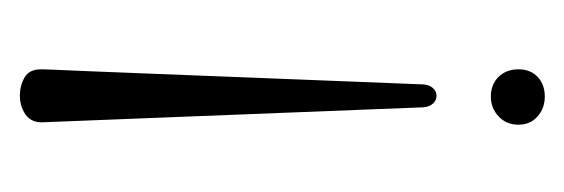

<svg xmlns="http://www.w3.org/2000/svg" viewBox="-214 -368 587 200"><g transform="rotate(90 80.0 -268.5)"><path d="M52.7 -17.1Q52.7 -4.9 61.3 0Q69.8 4.8 80.1 4.8Q90.8 4.8 99.4 -0.8Q107.9 -6.4 107.9 -18.1L92.3 -415Q91.8 -421.9 88.4 -425.5Q85 -429.2 80.1 -429.2Q75.7 -429.2 72.3 -425.5Q68.8 -421.9 68.4 -415Q64.5 -315.9 61.8 -247.8Q59.1 -179.7 57.4 -135.5Q55.7 -91.3 54.7 -67.4Q53.7 -43.5 53.2 -32.3Q52.7 -21 52.7 -19.1Q52.7 -17.1 52.7 -17.1ZM52.7 -514.6Q52.7 -502 60.5 -493.9Q68.4 -485.8 81.1 -485.8Q93.3 -485.8 101.8 -493.9Q110.4 -502 110.4 -514.6Q110.4 -526.9 101.8 -534.4Q93.3 -542 81.1 -542Q68.4 -542 60.5 -534.4Q52.7 -526.9 52.7 -514.6Z"/></g></svg>

Font: Gruppo
Style: Regular
Weight: 400
Foundry: Vernon Adams
Version: Version 1.000